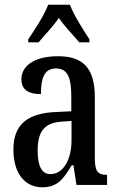

<svg xmlns="http://www.w3.org/2000/svg" viewBox="-20 -786 505 816"><path d="M100 -619V-606H144C170 -638 206 -673 230 -710C255 -673 292 -636 317 -606H360V-619C335 -657 294 -721 277 -766H185C168 -721 126 -657 100 -619ZM160 10C226 10 251 -28 285 -84H292L305 0H435V-43H432C395 -43 383 -59 383 -115V-373C383 -500 330 -547 226 -547C134 -547 71 -511 71 -449C71 -407 98 -386 154 -386C154 -452 167 -495 218 -495C272 -495 283 -448 283 -373V-313L218 -310C97 -305 37 -257 37 -151C37 -41 92 10 160 10ZM194 -46C156 -46 140 -84 140 -145C140 -223 165 -264 242 -269L284 -272V-191C284 -107 249 -46 194 -46Z"/></svg>

Font: Noto Serif Khmer ExtraCondensed Medium
Style: Regular
Weight: 500
Width: 2
Designer: Danh Hong and the Monotype Design Team
Foundry: Monotype Imaging Inc.
Version: Version 2.004